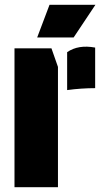

<svg xmlns="http://www.w3.org/2000/svg" viewBox="-20 -775 429 795"><path d="M258 -402V-559Q304 -591 374 -578V-410Q346 -410 316.5 -408Q287 -406 258 -402ZM220 0H40V-575H193L220 -498ZM185 -755H375L285 -620H134Z"/></svg>

Font: Protest Guerrilla
Style: Regular
Weight: 400
Designer: Octavio Pardo
Foundry: Ashler Design
Version: Version 2.005; ttfautohint (v1.8.4.7-5d5b)